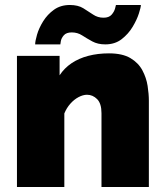

<svg xmlns="http://www.w3.org/2000/svg" viewBox="-20 -750 661 770"><path d="M577 0H387V-296Q387 -335 369.5 -352.5Q352 -370 329 -370Q313 -370 295 -360.5Q277 -351 262 -334Q247 -317 238 -295V0H48V-526H219V-448Q238 -477 267 -496.5Q296 -516 334 -526Q372 -536 417 -536Q471 -536 503 -517Q535 -498 551 -468Q567 -438 572 -405.5Q577 -373 577 -346ZM402 -572Q372 -572 350 -584Q328 -596 309.5 -608Q291 -620 268 -620Q246 -620 236 -608.5Q226 -597 224 -585Q222 -573 222 -572H121Q121 -585 128.5 -611Q136 -637 153 -664.5Q170 -692 196.5 -711Q223 -730 260 -730Q293 -730 314 -717Q335 -704 353.5 -691.5Q372 -679 395 -679Q417 -679 427.5 -691Q438 -703 441.5 -716Q445 -729 445 -730H545Q545 -721 537 -696Q529 -671 512 -642.5Q495 -614 468 -593Q441 -572 402 -572Z"/></svg>

Font: Raleway Thin Black
Style: Regular
Weight: 900
Version: Version 4.026